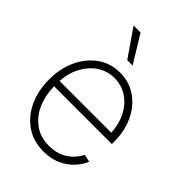

<svg xmlns="http://www.w3.org/2000/svg" viewBox="-225 -860 971 971"><g transform="rotate(45 260.0 -374.5)"><path d="M271 11.7Q198.2 11.7 145 -24.7Q91.8 -61 62.5 -124Q33.2 -187 33.2 -266.6Q33.2 -346.2 63 -409.2Q92.8 -472.2 144.5 -508.5Q196.3 -544.9 262.2 -544.9Q328.6 -544.9 379.6 -510Q430.7 -475.1 459.7 -414.3Q488.8 -353.5 488.8 -275.9V-259.8H75.7Q76.7 -195.3 99.6 -142.8Q122.6 -90.3 166 -59.3Q209.5 -28.3 271 -28.3Q316.9 -28.3 349.1 -43.9Q381.3 -59.6 401.4 -82Q421.4 -104.5 430.7 -124.5L470.7 -115.7Q459.5 -85.4 433.1 -56.2Q406.7 -26.9 366 -7.6Q325.2 11.7 271 11.7ZM76.2 -298.3H446.3Q443.4 -357.4 419.2 -404.3Q395 -451.2 354.5 -478.3Q314 -505.4 262.2 -505.4Q211.9 -505.4 171.4 -478.8Q130.9 -452.1 105.5 -405.5Q80.1 -358.9 76.2 -298.3ZM244.1 -614.7 142.6 -761.2H192.9L282.2 -614.7Z"/></g></svg>

Font: Inter Display Extra Light
Style: Regular
Weight: 200
Designer: Rasmus Andersson
Foundry: rsms
Version: Version 4.000;git-4fc901f